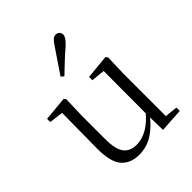

<svg xmlns="http://www.w3.org/2000/svg" viewBox="-225 -947 1097 1097"><g transform="rotate(-45 324.0 -398.0)"><path d="M262 14Q192 14 153.5 -30Q115 -74 116 -185L119 -481L139 -465L34 -478V-504L181 -518L191 -506L187 -379V-187Q187 -104 213.5 -70.5Q240 -37 291 -37Q338 -37 382.5 -64Q427 -91 464 -139L485 -103H463Q424 -51 374 -18.5Q324 14 262 14ZM458 9 455 -115V-116L456 -469L373 -477V-504L519 -518L529 -506L525 -379V-35L602 -27V0ZM259 -620Q284 -658 309.5 -695Q335 -732 359 -768Q374 -791 385 -800.5Q396 -810 409 -810Q421 -810 430.5 -802Q440 -794 440 -779Q440 -768 431.5 -755Q423 -742 402 -722Q371 -696 339.5 -666.5Q308 -637 276 -606Z"/></g></svg>

Font: Noto Serif KR ExtraLight Light
Style: Regular
Weight: 300
Version: Version 2.003-H1;hotconv 1.1.1;makeotfexe 2.6.0